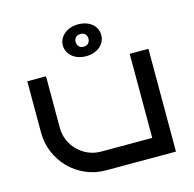

<svg xmlns="http://www.w3.org/2000/svg" viewBox="-110 -879 1004 992"><g transform="rotate(-15 391.5 -383.0)"><path d="M710.9 0H335.9Q279.3 0 229.5 -21.7Q179.7 -43.5 142.8 -80.8Q106 -118.2 84.5 -168.2Q63 -218.3 63 -274.9V-549.8H163.1V-274.9Q163.1 -238.8 176.5 -207.3Q189.9 -175.8 213.4 -152.1Q236.8 -128.4 268.3 -114.5Q299.8 -100.6 335.9 -100.1H610.8V-549.8H710.9ZM288.1 -681.2Q288.1 -698.2 295.7 -713.6Q303.2 -729 316.9 -740.7Q330.6 -752.4 349.6 -759.3Q368.7 -766.1 391.1 -766.1Q416 -766.1 435.3 -759.3Q454.6 -752.4 467.8 -740.7Q481 -729 487.5 -713.6Q494.1 -698.2 494.1 -681.2Q494.1 -664.1 486.8 -648.7Q479.5 -633.3 466.1 -621.6Q452.6 -609.9 433.6 -603Q414.6 -596.2 391.1 -596.2Q367.2 -596.2 348.1 -603Q329.1 -609.9 315.7 -621.6Q302.2 -633.3 295.2 -648.7Q288.1 -664.1 288.1 -681.2ZM356.9 -681.2Q356.9 -667 365.5 -657Q374 -647 391.1 -647Q407.7 -647 416.5 -657Q425.3 -667 425.3 -681.2Q425.3 -695.3 416.5 -705.1Q407.7 -714.8 391.1 -714.8Q374 -714.8 365.5 -705.1Q356.9 -695.3 356.9 -681.2Z"/></g></svg>

Font: Bruno Ace
Style: Regular
Weight: 400
Designer: Astigmatic (AOETI)
Foundry: Astigmatic (AOETI)
Version: Version 1.000